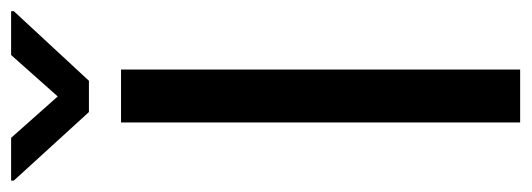

<svg xmlns="http://www.w3.org/2000/svg" viewBox="-336 -624 947 342"><g transform="rotate(-90 137.0 -453.5)"><path d="M183.6 -710.9V0H89.4V-710.9ZM62 -906.7 135.7 -823.7 209.5 -906.7H287.6V-901.9L163.6 -768.1H107.9L-14.2 -901.9V-906.7Z"/></g></svg>

Font: Roboto21382017
Style: Regular
Weight: 400
Designer: Christian Robertson
Foundry: Google
Version: Version 2.138; 2017